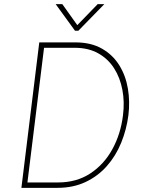

<svg xmlns="http://www.w3.org/2000/svg" viewBox="-20 -904 682 924"><path d="M341 -756 248 -884H280L352 -783L450 -884H482L357 -756ZM83 0 169 -700H343Q418 -700 470.5 -670Q523 -640 554 -590Q585 -540 595.5 -477.5Q606 -415 598 -350Q589 -280 563 -216.5Q537 -153 494 -104.5Q451 -56 391.5 -28Q332 0 257 0ZM112 -26H260Q348 -26 414 -69Q480 -112 520.5 -185.5Q561 -259 572 -350Q580 -413 569 -471.5Q558 -530 529 -575.5Q500 -621 452.5 -647.5Q405 -674 340 -674H192Z"/></svg>

Font: Haskoy Thin
Style: Italic
Weight: 100
Designer: Ertekin Erdin
Foundry: Ertekin Erdin
Version: Version 2.000; ttfautohint (v1.8.4.7-5d5b)